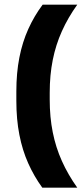

<svg xmlns="http://www.w3.org/2000/svg" viewBox="-20 -696 366 840"><path d="M197.5 -290.5V-260.5Q197.5 -183.5 210.8 -117.2Q224 -51 250.8 8.5Q277.5 68 318 125H165Q129 75.5 103.5 18.5Q78 -38.5 64.8 -106.2Q51.5 -174 51.5 -255V-296Q51.5 -377 64.8 -444.5Q78 -512 103.8 -569Q129.5 -626 166.5 -675.5H318Q277.5 -619 250.8 -559.5Q224 -500 210.8 -433.8Q197.5 -367.5 197.5 -290.5Z"/></svg>

Font: Anek Devanagari Medium
Style: Bold
Weight: 700
Version: Version 1.003